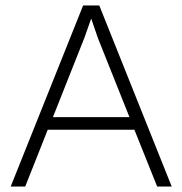

<svg xmlns="http://www.w3.org/2000/svg" viewBox="-20 -680 665 700"><path d="M553 0 470 -207H154L72 0H19L283 -660H342L606 0ZM173 -253H452L337 -541L313 -611H312L288 -543Z"/></svg>

Font: Elaine Sans Light
Style: Regular
Weight: 300
Designer: Wei Huang
Foundry: Wei Huang
Version: Version 2.001;December 24, 2019;FontCreator 12.0.0.2547 64-b